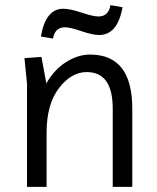

<svg xmlns="http://www.w3.org/2000/svg" viewBox="-20 -726 609 746"><path d="M330 -514Q494 -514 494 -304V0H418V-304Q418 -446 317 -446Q257 -446 209 -383.5Q161 -321 161 -210V0H85V-400L75 -500L141 -505L160 -402Q191 -456 237 -485Q283 -514 330 -514ZM365 -590Q340 -590 296 -605Q252 -620 233 -620Q193 -620 186 -576L139 -584Q157 -692 226 -692Q252 -692 297 -677Q342 -662 362 -662Q402 -662 409 -706L456 -698Q437 -590 365 -590Z"/></svg>

Font: Imprima
Style: Regular
Weight: 400
Version: Version 1.001